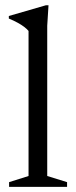

<svg xmlns="http://www.w3.org/2000/svg" viewBox="-20 -730 296 750"><path d="M164.5 -42.5 242 -18.5V0H15.5V-18.5L91.5 -42.5V-609Q85 -617 74.5 -625Q64 -633 49 -641.2Q34 -649.5 14.5 -657.5V-667.5L159.5 -709.5H169.5L164.5 -629.5Z"/></svg>

Font: Newsreader Text
Style: Regular
Weight: 400
Designer: Hugues Gentile
Foundry: Production Type
Version: Version 1.001